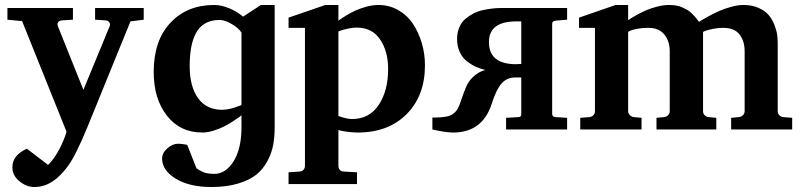

<svg xmlns="http://www.w3.org/2000/svg" viewBox="-20 -520 3222 771"><path d="M557.1 -440.9 503.9 -434.1 331.1 -9.8Q316.4 25.9 309.3 41.5Q302.2 57.1 286.4 89.6Q270.5 122.1 253.7 145.5Q236.8 168.9 217.8 187Q172.4 231 118.2 231Q86.4 231 57.9 207.8Q29.3 184.6 29.8 150.9Q29.8 103.5 87.9 77.1L172.9 142.1Q197.8 118.7 218.5 78.6Q239.3 38.6 247.1 8.8L68.8 -435.1L9.8 -440.9V-487.8H272.9V-440.9L227.1 -438Q217.8 -437 213.4 -430.7Q209 -424.3 211.9 -416L314.9 -159.2L420.9 -416Q423.8 -423.3 418.9 -430.2Q414.1 -437 405.8 -438L361.8 -440.9V-487.8H557.1Z M1083 -9.8Q1083 29.3 1077.1 61.5Q1071.3 93.8 1054.2 126.2Q1037.1 158.7 1009.8 180.9Q982.4 203.1 936.3 217Q890.1 231 829.1 231Q740.7 231 685.8 197.5Q630.9 164.1 630.9 116.2Q630.9 94.2 651.9 75.7Q672.9 57.1 695.8 57.1Q702.1 57.1 711.2 58.3Q720.2 59.6 726.1 60.5L731.9 62L769 155.8Q788.1 168.9 803.2 173.6Q818.4 178.2 840.8 178.2Q886.2 178.2 918 127.7Q949.7 77.1 949.7 -9.8V-57.1Q946.3 -54.2 940.2 -49.6Q934.1 -44.9 915.8 -33Q897.5 -21 879.6 -12Q861.8 -2.9 837.6 4.6Q813.5 12.2 793 12.2Q703.1 12.2 650.1 -55.7Q597.2 -123.5 597.2 -231Q597.2 -356.9 664.3 -428.5Q731.4 -500 839.8 -500Q867.7 -500 898.7 -487.5Q929.7 -475.1 956.1 -453.1L1027.8 -500H1083ZM949.7 -98.1V-389.2Q939 -406.7 910.9 -423.3Q882.8 -439.9 861.8 -439.9Q827.6 -439.9 803.5 -425.8Q779.3 -411.6 766.1 -385.5Q752.9 -359.4 747.3 -327.4Q741.7 -295.4 741.7 -253.9Q741.7 -173.3 775.1 -126.2Q808.6 -79.1 872.1 -79.1Q888.2 -79.1 907.5 -84Q926.8 -88.9 938 -93.8Z M1686.5 -257.8Q1686.5 -135.7 1613 -61.8Q1539.6 12.2 1416.5 12.2Q1398.9 12.2 1379.4 9.8Q1359.9 7.3 1349.1 4.9L1338.9 2V146Q1338.9 155.8 1345 162.4Q1351.1 168.9 1360.8 168.9L1413.6 171.9V219.2H1138.7V171.9L1182.6 168.9Q1191.9 168.9 1198.2 162.4Q1204.6 155.8 1204.6 146V-408.2H1138.7V-449.2L1286.6 -500H1338.9V-437Q1342.3 -439.5 1348.1 -443.8Q1354 -448.2 1372.1 -459Q1390.1 -469.7 1408.2 -478Q1426.3 -486.3 1451.7 -493.2Q1477.1 -500 1499.5 -500Q1543.5 -500 1579.8 -479Q1616.2 -458 1638.9 -423.3Q1661.6 -388.7 1674.1 -345.9Q1686.5 -303.2 1686.5 -257.8ZM1538.6 -243.2Q1538.6 -314 1506.3 -361.6Q1474.1 -409.2 1412.6 -409.2Q1397 -409.2 1378.4 -405.3Q1359.9 -401.4 1349.1 -397.5L1338.9 -394V-54.2Q1372.6 -42 1393.6 -42Q1462.9 -42 1500.7 -98.6Q1538.6 -155.3 1538.6 -243.2Z M1716.3 0V-47.9Q1756.8 -47.9 1777.8 -53Q1798.8 -58.1 1812.5 -75.2Q1822.3 -88.4 1830.8 -114.7Q1839.4 -141.1 1849.9 -166.7Q1860.4 -192.4 1876.5 -208Q1901.4 -232.9 1929.2 -238.8Q1908.7 -243.7 1891.1 -251.7Q1873.5 -259.8 1855.2 -273.7Q1836.9 -287.6 1826.2 -310.8Q1815.4 -334 1815.4 -363.8Q1815.4 -389.2 1824.2 -409.9Q1833 -430.7 1848.1 -443.6Q1863.3 -456.5 1881.1 -465.8Q1898.9 -475.1 1919.7 -479.5Q1940.4 -483.9 1957.3 -485.8Q1974.1 -487.8 1990.2 -487.8H2257.3V-440.9L2210.4 -437Q2197.3 -435.5 2197.3 -424.8V-62Q2197.3 -57.1 2200.7 -53.5Q2204.1 -49.8 2210.4 -49.8Q2243.2 -47.9 2257.3 -46.9V0H2012.2V-46.9L2062.5 -49.8Q2073.2 -49.8 2073.2 -62V-209H2049.3Q2015.6 -209 1994.1 -184.8Q1972.7 -160.6 1954.1 -102.1Q1917 12.2 1799.3 12.2Q1771 12.2 1716.3 0ZM1943.4 -351.1Q1943.4 -262.2 2052.2 -262.2Q2053.2 -262.2 2060.5 -262.7Q2067.9 -263.2 2073.2 -263.2V-434.1H2053.2Q1943.4 -434.1 1943.4 -351.1Z M3161.1 0H2916V-46.9L2947.3 -49.8Q2956.5 -50.8 2963.4 -57.6Q2970.2 -64.5 2970.2 -73.2V-314Q2970.2 -355 2949.7 -381.6Q2929.2 -408.2 2883.3 -408.2Q2864.3 -408.2 2844.2 -404.3Q2824.2 -400.4 2813.5 -396.5L2803.2 -392.1V-73.2Q2803.2 -64 2809.6 -57.4Q2815.9 -50.8 2825.2 -49.8L2856.4 -46.9V0H2616.2V-46.9L2647 -49.8Q2656.2 -50.8 2662.8 -57.4Q2669.4 -64 2669.4 -73.2V-314Q2669.4 -354.5 2647.9 -381.3Q2626.5 -408.2 2583 -408.2Q2558.6 -408.2 2538.3 -404.3Q2518.1 -400.4 2510.3 -396.5L2502.4 -392.1V-73.2Q2502.4 -64.5 2509.3 -57.6Q2516.1 -50.8 2525.4 -49.8L2556.2 -46.9V0H2310.1V-46.9L2347.2 -49.8Q2356.4 -50.8 2362.8 -57.4Q2369.1 -64 2369.1 -73.2V-408.2H2305.2V-449.2L2452.1 -500H2502.4V-439Q2505.9 -441.4 2512.2 -445.6Q2518.6 -449.7 2537.4 -460.2Q2556.2 -470.7 2574.7 -478.8Q2593.3 -486.8 2618.7 -493.4Q2644 -500 2666 -500Q2681.6 -500 2695.3 -497.8Q2709 -495.6 2720.2 -490.2Q2731.4 -484.9 2739.5 -480.5Q2747.6 -476.1 2756.1 -467.8Q2764.6 -459.5 2768.3 -455.6Q2772 -451.7 2779.1 -442.6Q2786.1 -433.6 2787.1 -432.1Q2791 -435.1 2798.3 -439.5Q2805.7 -443.8 2827.1 -455.6Q2848.6 -467.3 2869.1 -476.3Q2889.6 -485.4 2916.5 -492.7Q2943.4 -500 2965.3 -500Q3000 -500 3026.1 -488.3Q3052.2 -476.6 3066.4 -460Q3080.6 -443.4 3089.4 -420.9Q3098.1 -398.4 3100.6 -381.3Q3103 -364.3 3103 -347.2V-73.2Q3103 -64 3109.4 -57.4Q3115.7 -50.8 3125 -49.8L3161.1 -46.9Z"/></svg>

Font: Veleka
Style: Bold
Weight: 700
Designer: Stefan Peev, Context Ltd, 2016; SIL International, 1997-2014.
Foundry: Stefan Peev, Context Ltd, 2016
Version: Version 1.000